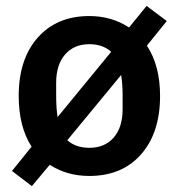

<svg xmlns="http://www.w3.org/2000/svg" viewBox="-20 -589 611 656"><path d="M88.9 46.9 21 -4.9 87.9 -87.9Q43.9 -156.2 43.9 -261.2Q43.9 -387.2 109.1 -460.7Q174.3 -534.2 285.2 -534.2Q361.3 -534.2 420.9 -495.1L481 -568.8L549.8 -517.1L481.9 -433.1Q526.9 -364.7 526.9 -261.2Q526.9 -135.3 461.9 -61.5Q397 12.2 285.2 12.2Q209 12.2 149.9 -25.9ZM176.8 -189 359.9 -412.1Q331.1 -438 285.2 -438Q232.9 -438 202.4 -402.8Q171.9 -367.7 171.9 -306.2V-264.2Q171.9 -218.8 176.8 -189ZM285.2 -84Q337.9 -84 368.4 -118.9Q398.9 -153.8 398.9 -215.8V-266.1Q398.9 -299.8 394 -333L210 -109.9Q238.8 -84 285.2 -84Z"/></svg>

Font: Anuphan SemiBold
Style: Bold
Weight: 600
Designer: Mike Abbink, Paul van der Laan, Pieter van Rosmalen, Mint Tantisuwanna
Foundry: Bold Monday; Cadson Demak
Version: Version 3.002;hotconv 1.0.109;makeotfexe 2.5.65596